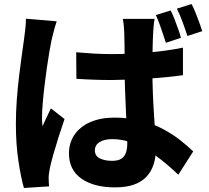

<svg xmlns="http://www.w3.org/2000/svg" viewBox="-20 -869 1040 955"><path d="M359 -609Q403 -605 447 -602.5Q491 -600 536 -600Q628 -600 719.5 -608Q811 -616 890 -632V-495Q811 -484 719.5 -478Q628 -472 536 -471Q493 -471 448.5 -472.5Q404 -474 360 -477ZM749 -775Q746 -760 744.5 -743Q743 -726 742 -709Q741 -693 740 -666Q739 -639 738.5 -605Q738 -571 738 -533Q738 -461 740.5 -401Q743 -341 746.5 -291.5Q750 -242 752.5 -201.5Q755 -161 755 -126Q755 -84 743.5 -49.5Q732 -15 708 10.5Q684 36 645.5 49.5Q607 63 552 63Q447 63 385 19.5Q323 -24 323 -106Q323 -159 351 -199.5Q379 -240 430 -262Q481 -284 549 -284Q622 -284 682 -268.5Q742 -253 790 -227.5Q838 -202 875.5 -172.5Q913 -143 941 -116L867 0Q808 -56 753.5 -95.5Q699 -135 646 -156Q593 -177 538 -177Q500 -177 476 -162.5Q452 -148 452 -121Q452 -93 477 -81Q502 -69 537 -69Q566 -69 582 -78.5Q598 -88 605.5 -107.5Q613 -127 613 -155Q613 -180 611 -221.5Q609 -263 606.5 -314Q604 -365 602 -421Q600 -477 600 -533Q600 -591 599.5 -638.5Q599 -686 598 -707Q598 -718 596 -738.5Q594 -759 591 -775ZM262 -763Q258 -752 252.5 -732.5Q247 -713 242.5 -694.5Q238 -676 236 -667Q232 -649 226 -614Q220 -579 213.5 -534.5Q207 -490 201.5 -443.5Q196 -397 192.5 -355.5Q189 -314 189 -285Q189 -276 189.5 -263Q190 -250 192 -241Q198 -257 205 -271Q212 -285 219 -300Q226 -315 233 -330L301 -277Q286 -234 271.5 -188Q257 -142 245.5 -101.5Q234 -61 228 -33Q226 -23 224 -9Q222 5 222 14Q222 22 222.5 34Q223 46 224 58L99 66Q84 14 71.5 -69Q59 -152 59 -254Q59 -311 63.5 -372.5Q68 -434 75 -491Q82 -548 88.5 -595Q95 -642 99 -670Q102 -692 105.5 -721Q109 -750 109 -776ZM829 -817Q839 -797 848.5 -772.5Q858 -748 866.5 -724Q875 -700 880 -681L805 -656Q798 -678 790 -702Q782 -726 773.5 -749.5Q765 -773 755 -794ZM933 -849Q943 -830 953 -805Q963 -780 971.5 -756.5Q980 -733 986 -714L912 -690Q902 -722 888.5 -758.5Q875 -795 860 -826Z"/></svg>

Font: Noto Sans JP ExtraBold
Style: Regular
Weight: 800
Designer: Ryoko NISHIZUKA  (kana, bopomofo & ideographs); Paul D. Hunt (Latin, Greek & Cyrillic); Sandoll Communications , Soo-you
Foundry: Adobe
Version: Version 2.004-H2;hotconv 1.0.118;makeotfexe 2.5.65603